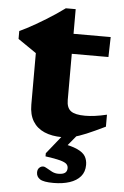

<svg xmlns="http://www.w3.org/2000/svg" viewBox="-58 -659 606 942"><g transform="rotate(5 245.0 -188.5)"><path d="M276 -171Q276 -133 296.8 -117.2Q317.5 -101.5 367.5 -101.5Q390 -101.5 416.2 -105Q442.5 -108.5 474 -116V-57Q419.5 -30.5 382.5 -15Q345.5 0.5 318.2 6.8Q291 13 264.5 13Q213.5 13 176.5 -3Q139.5 -19 119.8 -51.2Q100 -83.5 100 -132.5V-386.5L9.5 -448.5V-487.5Q24.5 -494 45 -504.8Q65.5 -515.5 89 -529Q112.5 -542.5 137.2 -557.8Q162 -573 185 -588.5Q208 -604 227.5 -618.5H276V-484.5ZM204 -398.5 206.5 -497H459L456.5 -398.5ZM241.5 240.5Q192.5 240.5 174.8 228.8Q157 217 157 196Q157 180.5 165.8 172.5Q174.5 164.5 184.5 164.5Q192.5 164.5 204 171.8Q215.5 179 230 186.2Q244.5 193.5 261 193.5Q283.5 193.5 294 185.8Q304.5 178 304.5 162Q304.5 150.5 296.5 142.2Q288.5 134 264.2 127.2Q240 120.5 191.5 114V98.5L287.5 -21H353L256 96.5L254 41.5Q313 51 342.8 64.8Q372.5 78.5 383 96.8Q393.5 115 393.5 138.5Q393.5 173 374.2 195.5Q355 218 320.8 229.2Q286.5 240.5 241.5 240.5Z"/></g></svg>

Font: Newsreader 9pt
Style: Bold
Weight: 700
Designer: Hugues Gentile
Foundry: Production Type
Version: Version 1.003